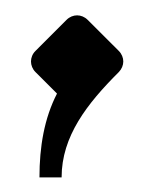

<svg xmlns="http://www.w3.org/2000/svg" viewBox="-20 -137 213 254"><path d="M55.4 -13.2C38.6 19.5 32.2 56.9 32.2 97.7H61.5C61.5 43.2 95.2 0.2 137.2 -41.7C141.1 -45.7 143.1 -50.8 143.1 -55.7C143.1 -60.5 141.1 -65.7 137.2 -69.6L95.9 -110.8C92 -114.7 86.9 -116.7 82 -116.7C77.1 -116.7 72 -114.7 68.1 -110.8L26.9 -69.6C22.9 -65.7 21 -60.5 21 -55.7C21 -50.8 22.9 -45.7 26.9 -41.7Z"/></svg>

Font: RisaltypS01
Style: Medium
Weight: 500
Italic angle: -9°
Designer: gluk
Foundry: gluk
Version: Version 0.24